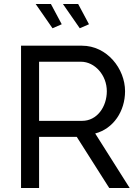

<svg xmlns="http://www.w3.org/2000/svg" viewBox="-20 -938 697 958"><path d="M175 0V-255H363L525 0H627L455 -272C546 -296 604 -383 604 -483C604 -595 514 -710 389 -710H85V0ZM175 -630H384C453 -630 513 -563 513 -483C513 -405 464 -335 390 -335H175ZM378 -797 424 -817 370 -918H294ZM242 -797 288 -817 234 -918H158Z"/></svg>

Font: Raleway Med
Style: Regular
Weight: 500
Designer: Matt McInerney, Pablo Impallari, Rodrigo Fuenzalida
Foundry: Matt McInerney, Pablo Impallari, Rodrigo Fuenzalida
Version: Version 3.00 July 28, 2015